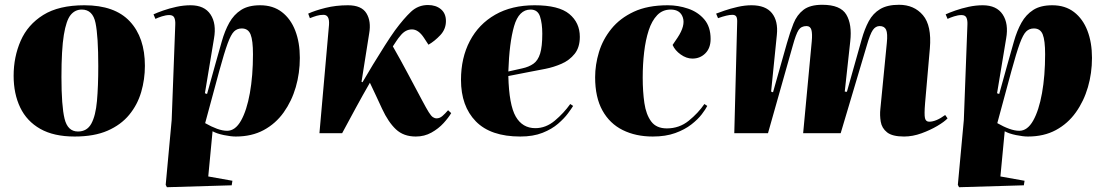

<svg xmlns="http://www.w3.org/2000/svg" viewBox="-20 -557 4620 803"><path d="M292 14Q205 14 148.5 -18Q92 -50 64.5 -107.5Q37 -165 37 -240Q37 -319 66.5 -386.5Q96 -454 161 -494.5Q226 -535 333 -535Q460 -535 523 -467.5Q586 -400 586 -282Q586 -225 570.5 -172Q555 -119 520.5 -77Q486 -35 430 -10.5Q374 14 292 14ZM306 -7Q344 -7 362 -40Q380 -73 385.5 -134.5Q391 -196 391 -281Q391 -405 379.5 -461Q368 -517 322 -517Q294 -517 275.5 -494.5Q257 -472 247 -411Q237 -350 237 -235Q237 -114 250 -60.5Q263 -7 306 -7Z M713 -453Q714 -472 709 -483Q704 -494 688 -494Q674 -494 657 -488.5Q640 -483 630 -478L622 -497Q637 -504 662.5 -513Q688 -522 718 -528.5Q748 -535 777 -535Q835 -535 860.5 -496.5Q886 -458 875 -396L837 -167L846 -164L881 -290Q895 -339 907.5 -383.5Q920 -428 939 -462Q958 -496 988.5 -515.5Q1019 -535 1068 -535Q1122 -535 1159 -506.5Q1196 -478 1215 -428.5Q1234 -379 1234 -315Q1234 -251 1217 -192.5Q1200 -134 1166.5 -87Q1133 -40 1083 -13Q1033 14 966 14Q946 14 916.5 8Q887 2 869 -8L851 181L952 199L949 218L678 226L673 216L698 -55ZM991 -438Q972 -438 959 -425.5Q946 -413 932 -375Q918 -337 897 -260L838 -42Q864 -27 887.5 -18.5Q911 -10 930 -10Q964 -10 988 -52.5Q1012 -95 1025 -167.5Q1038 -240 1038 -330Q1038 -388 1028 -413Q1018 -438 991 -438Z M1492 -215 1496 -213Q1515 -246 1540 -287Q1565 -328 1589.5 -366.5Q1614 -405 1632 -430Q1669 -480 1699 -508Q1729 -536 1770 -536Q1803 -536 1824 -518.5Q1845 -501 1845 -469Q1845 -435 1821.5 -410Q1798 -385 1772 -370L1753 -399Q1730 -434 1703 -434Q1675 -434 1654 -407Q1646 -398 1637.5 -385Q1629 -372 1623 -363Q1655 -307 1684.5 -251.5Q1714 -196 1745 -138Q1763 -104 1773 -88Q1783 -72 1790.5 -67Q1798 -62 1806 -62Q1819 -62 1830.5 -72Q1842 -82 1854 -96L1867 -84Q1856 -65 1835 -42Q1814 -19 1784.5 -2.5Q1755 14 1719 14Q1668 14 1636 -16Q1604 -46 1578 -102Q1565 -131 1552 -158Q1539 -185 1527 -211Q1497 -159 1468.5 -106.5Q1440 -54 1411 0H1316L1356 -453Q1359 -495 1333 -495Q1318 -495 1304.5 -491Q1291 -487 1276 -481L1269 -500Q1297 -513 1341 -524Q1385 -535 1435 -535Q1492 -535 1512.5 -501.5Q1533 -468 1524 -417Z M2216 -535Q2317 -535 2361 -498.5Q2405 -462 2405 -403Q2405 -359 2383.5 -332Q2362 -305 2329 -290.5Q2296 -276 2260.5 -269Q2225 -262 2198 -257L2106 -239Q2109 -118 2137 -69.5Q2165 -21 2219 -21Q2263 -21 2300.5 -52.5Q2338 -84 2365 -122L2377 -114Q2371 -104 2355.5 -83Q2340 -62 2314 -39.5Q2288 -17 2249 -1.5Q2210 14 2156 14Q2032 14 1970 -49.5Q1908 -113 1908 -223Q1908 -315 1945 -385.5Q1982 -456 2051 -495.5Q2120 -535 2216 -535ZM2248 -416Q2248 -459 2238.5 -488Q2229 -517 2199 -517Q2150 -517 2130 -447.5Q2110 -378 2106 -258L2164 -271Q2192 -277 2211 -290.5Q2230 -304 2239 -333Q2248 -362 2248 -416Z M2773 -535Q2816 -535 2857.5 -521Q2899 -507 2925.5 -476Q2952 -445 2952 -394Q2952 -356 2930 -334Q2908 -312 2876 -312Q2851 -312 2827 -329Q2803 -346 2793 -369L2814 -400Q2847 -450 2836 -483.5Q2825 -517 2785 -517Q2751 -517 2728.5 -493.5Q2706 -470 2693 -430Q2680 -390 2674 -339Q2668 -288 2668 -233Q2668 -174 2675 -126Q2682 -78 2703.5 -49Q2725 -20 2769 -20Q2821 -20 2860.5 -52Q2900 -84 2926 -122L2938 -114Q2931 -100 2915 -79Q2899 -58 2871.5 -36.5Q2844 -15 2804 -0.5Q2764 14 2710 14Q2639 14 2584.5 -13Q2530 -40 2499.5 -95Q2469 -150 2469 -234Q2469 -286 2485 -339Q2501 -392 2537 -436.5Q2573 -481 2631 -508Q2689 -535 2773 -535Z M3375 -384Q3378 -416 3373.5 -432Q3369 -448 3353 -448Q3331 -448 3320 -431.5Q3309 -415 3295 -364L3192 0H3051L3063 -461Q3064 -480 3059.5 -487.5Q3055 -495 3043 -495Q3022 -495 2983 -481L2975 -500Q2985 -504 3009.5 -512.5Q3034 -521 3064.5 -528Q3095 -535 3123 -535Q3182 -535 3208.5 -502Q3235 -469 3229 -411L3205 -174L3213 -171L3271 -376Q3284 -422 3298.5 -458.5Q3313 -495 3340.5 -516Q3368 -537 3419 -537Q3495 -537 3519.5 -496Q3544 -455 3536 -384L3513 -174L3522 -173L3584 -393Q3596 -436 3613.5 -468.5Q3631 -501 3661 -519Q3691 -537 3740 -537Q3803 -537 3840 -493.5Q3877 -450 3869 -355L3849 -126Q3845 -78 3848.5 -63Q3852 -48 3866 -48Q3895 -48 3933 -76L3943 -62Q3930 -48 3900.5 -30.5Q3871 -13 3834 0.5Q3797 14 3761 14Q3712 14 3690 -3.5Q3668 -21 3663.5 -48Q3659 -75 3662 -102L3689 -378Q3693 -417 3686 -432.5Q3679 -448 3659 -448Q3642 -448 3630.5 -431.5Q3619 -415 3605 -366L3496 0H3339Z M4026 -453Q4027 -472 4022 -483Q4017 -494 4001 -494Q3987 -494 3970 -488.5Q3953 -483 3943 -478L3935 -497Q3950 -504 3975.5 -513Q4001 -522 4031 -528.5Q4061 -535 4090 -535Q4148 -535 4173.5 -496.5Q4199 -458 4188 -396L4150 -167L4159 -164L4194 -290Q4208 -339 4220.5 -383.5Q4233 -428 4252 -462Q4271 -496 4301.5 -515.5Q4332 -535 4381 -535Q4435 -535 4472 -506.5Q4509 -478 4528 -428.5Q4547 -379 4547 -315Q4547 -251 4530 -192.5Q4513 -134 4479.5 -87Q4446 -40 4396 -13Q4346 14 4279 14Q4259 14 4229.5 8Q4200 2 4182 -8L4164 181L4265 199L4262 218L3991 226L3986 216L4011 -55ZM4304 -438Q4285 -438 4272 -425.5Q4259 -413 4245 -375Q4231 -337 4210 -260L4151 -42Q4177 -27 4200.5 -18.5Q4224 -10 4243 -10Q4277 -10 4301 -52.5Q4325 -95 4338 -167.5Q4351 -240 4351 -330Q4351 -388 4341 -413Q4331 -438 4304 -438Z"/></svg>

Font: Literata 72pt ExtraBold
Style: Italic
Weight: 800
Italic angle: -2°
Designer: Latin by Veronika Burian and Jose Scaglione. Greek by Irene Vlachou. Cyrillic by Vera Evstafieva
Foundry: TypeTogether
Version: Version 3.002